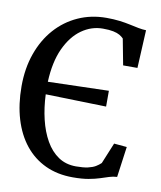

<svg xmlns="http://www.w3.org/2000/svg" viewBox="-85 -819 754 898"><g transform="rotate(10 292.0 -370.0)"><path d="M321.5 11Q248.5 11 191.2 -15.8Q134 -42.5 94 -92.2Q54 -142 33 -211.8Q12 -281.5 12 -367.5Q12 -452.5 37 -523Q62 -593.5 107.2 -644.5Q152.5 -695.5 214 -723.2Q275.5 -751 348 -751Q382.5 -751 410.5 -747.5Q438.5 -744 461.2 -739Q484 -734 503.5 -730.2Q523 -726.5 540 -726L531 -545.5H463L439.5 -669Q432 -677 420.5 -683.8Q409 -690.5 390 -694.5Q371 -698.5 340.5 -698.5Q286 -698.5 239.5 -665.5Q193 -632.5 163.2 -568Q133.5 -503.5 129.5 -409L418 -417V-342L130 -349.5Q132.5 -287 145.8 -231.5Q159 -176 183.5 -133Q208 -90 243.8 -66Q279.5 -42 327.5 -42Q362.5 -42 384.2 -47Q406 -52 419.8 -60.2Q433.5 -68.5 444 -78.5L485 -178L546 -172.5L526 -27Q507 -26 488.8 -20.2Q470.5 -14.5 448.5 -7.2Q426.5 0 396 5.5Q365.5 11 321.5 11Z"/></g></svg>

Font: Merriweather 24pt SemiCondensed
Style: Regular
Weight: 400
Width: 4
Designer: Eben Sorkin
Foundry: Eben Sorkin
Version: Version 2.100